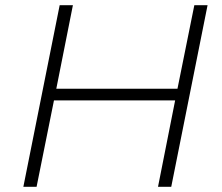

<svg xmlns="http://www.w3.org/2000/svg" viewBox="-20 -720 854 740"><path d="M729 -700H780L640 0H589L655 -333H188L121 0H70L210 -700H261L197 -378H664Z"/></svg>

Font: Montserrat Light
Style: Italic
Weight: 300
Italic angle: -11.3°
Designer: Julieta Ulanovsky
Foundry: Julieta Ulanovsky
Version: Version 9.000; ttfautohint (v1.8.4.7-5d5b)